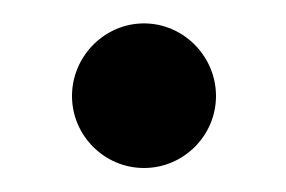

<svg xmlns="http://www.w3.org/2000/svg" viewBox="-20 -480 238 160"><path d="M40 -400C40 -367 67 -340 100 -340C133 -340 160 -367 160 -400C160 -433 133 -460.5 100 -460.5C67 -460.5 40 -433 40 -400Z"/></svg>

Font: Bodoni* 11
Style: Regular
Weight: 400
Version: Version 2.3